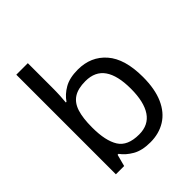

<svg xmlns="http://www.w3.org/2000/svg" viewBox="-210 -893 1036 1036"><g transform="rotate(-45 307.5 -375.0)"><path d="M173 -575Q173 -541 171.5 -511.5Q170 -482 168 -465H173Q196 -499 236 -522Q276 -545 339 -545Q439 -545 499.5 -475.5Q560 -406 560 -268Q560 -176 532.5 -114Q505 -52 455 -21Q405 10 339 10Q276 10 236 -13Q196 -36 173 -68H166L148 0H85V-760H173ZM324 -472Q267 -472 234 -450.5Q201 -429 187 -384.5Q173 -340 173 -271V-267Q173 -168 205.5 -115.5Q238 -63 326 -63Q398 -63 433.5 -116Q469 -169 469 -269Q469 -370 433.5 -421Q398 -472 324 -472Z"/></g></svg>

Font: hexltamil05
Style: Book
Weight: 400
Designer: Jelle Bosma - Monotype Design Team
Foundry: Monotype Imaging Inc.
Version: Version 2.003